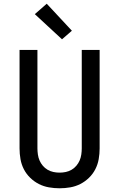

<svg xmlns="http://www.w3.org/2000/svg" viewBox="-20 -1003 640 1031"><path d="M300 8Q271 8 242.5 3Q214 -2 188.5 -15Q163 -28 142 -48.5Q121 -69 108 -94.5Q95 -120 90 -148.5Q85 -177 85 -206V-735H181V-206Q181 -190 183.5 -173Q186 -156 192.5 -141Q199 -126 210 -113Q221 -100 235.5 -91.5Q250 -83 266.5 -79.5Q283 -76 300 -76Q317 -76 333.5 -79.5Q350 -83 364.5 -91.5Q379 -100 390 -113Q401 -126 407.5 -141Q414 -156 416.5 -173Q419 -190 419 -206V-735H515V-206Q515 -177 510 -148.5Q505 -120 492 -94.5Q479 -69 458 -48.5Q437 -28 411.5 -15Q386 -2 357.5 3Q329 8 300 8ZM313 -792 167 -927 231 -983 366 -838Z"/></svg>

Font: Iosevka Fixed Medium Extended
Style: Regular
Weight: 500
Width: 7
Monospace: yes
Designer: Belleve Invis
Foundry: Belleve Invis
Version: Version 24.1.1; ttfautohint (v1.8.4)